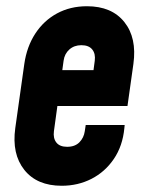

<svg xmlns="http://www.w3.org/2000/svg" viewBox="-20 -583 475 616"><path d="M178 13Q98.5 13 58 -38Q17.5 -89 29 -172L58 -378Q66 -433.5 93.2 -475.2Q120.5 -517 163 -540Q205.5 -563 259 -563Q338.5 -563 379 -512.2Q419.5 -461.5 408 -378L389 -243H148L164 -358H280L284 -388Q287 -410.5 276 -424.2Q265 -438 241 -438Q218 -438 202.5 -424.2Q187 -410.5 184 -388L153 -162Q150 -139.5 160.8 -125.8Q171.5 -112 195.5 -112Q220.5 -112 234.8 -126.5Q249 -141 252 -162L255 -182H380L379 -172Q373.5 -114.5 345.2 -73Q317 -31.5 273.5 -9.2Q230 13 178 13Z"/></svg>

Font: Mohave Light
Style: Bold Italic
Weight: 700
Italic angle: -8°
Version: Version 2.003